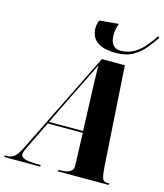

<svg xmlns="http://www.w3.org/2000/svg" viewBox="-191 -1043 979 1144"><g transform="rotate(15 298.0 -471.5)"><path d="M427 -771Q365 -771 330.5 -787Q296 -803 283 -829Q270 -855 270 -884Q270 -907 281 -932L399 -943Q392 -925 388.5 -907.5Q385 -890 385 -873Q385 -831 402 -811Q419 -791 447 -791Q496 -791 532.5 -813Q569 -835 596.5 -868Q624 -901 644 -933L653 -924Q631 -892 602 -856Q573 -820 531 -795.5Q489 -771 427 -771ZM-57 0 -54 -10H-38Q-14 -10 4.5 -25.5Q23 -41 46 -88L355 -714H497L536 -101Q539 -55 545.5 -32.5Q552 -10 577 -10H590L587 0H275L277 -10H296Q323 -10 344.5 -20.5Q366 -31 366 -58Q366 -63 365.5 -72Q365 -81 365 -89L359 -260H143L66 -102Q57 -83 50.5 -69Q44 -55 44 -44Q44 -26 70 -18Q96 -10 154 -10H167L165 0ZM233 -446 148 -271H358L351 -464Q350 -494 348.5 -533.5Q347 -573 346 -610.5Q345 -648 345 -672Q328 -636 297 -575Q266 -514 233 -446Z"/></g></svg>

Font: Noto Serif Display ExtraCondensed Black
Style: Italic
Weight: 900
Width: 2
Italic angle: -12°
Designer: Monotype Design Team
Foundry: Monotype Imaging Inc.
Version: Version 2.009